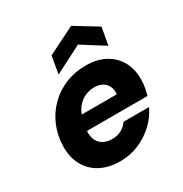

<svg xmlns="http://www.w3.org/2000/svg" viewBox="-172 -862 958 1005"><g transform="rotate(-30 307.0 -359.5)"><path d="M269 12Q199 12 148.5 -15Q98 -42 71.5 -92Q45 -142 47 -209Q49 -271 72 -326Q95 -381 136.5 -423Q178 -465 235 -489Q292 -513 361 -513Q428 -513 477 -486Q526 -459 551.5 -411.5Q577 -364 575 -302Q575 -278 570.5 -255Q566 -232 561 -213H152L168 -301H426Q429 -330 418.5 -350.5Q408 -371 388 -381.5Q368 -392 341 -392Q309 -392 280 -377.5Q251 -363 230.5 -333Q210 -303 202 -257L197 -228Q191 -194 199.5 -167.5Q208 -141 231 -125.5Q254 -110 289 -110Q322 -110 346 -123.5Q370 -137 385 -159H539Q516 -110 475 -71.5Q434 -33 381.5 -10.5Q329 12 269 12ZM214 -543 232 -648 398 -731 534 -648 515 -543 380 -628Z"/></g></svg>

Font: DM Sans 18pt Black
Style: Italic
Weight: 900
Italic angle: -10°
Designer: Colophon Foundry, Jonny Pinhorn
Foundry: Colophon Foundry
Version: Version 4.004;gftools[0.9.30]